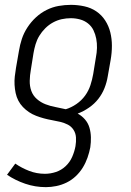

<svg xmlns="http://www.w3.org/2000/svg" viewBox="-20 -548 540 791"><path d="M169 223Q125 223 84 209Q43 195 9 172L43 126Q69 144 100 156Q131 168 165 168Q188 168 210.5 160.5Q233 153 250.5 136.5Q268 120 277.5 98Q287 76 291 54Q294 36 293 18.5Q292 1 283 -13Q274 -27 259.5 -34.5Q245 -42 228 -46Q211 -50 194 -53Q177 -56 160.5 -60.5Q144 -65 128.5 -71Q113 -77 99.5 -86Q86 -95 74.5 -107Q63 -119 55.5 -133.5Q48 -148 44.5 -164.5Q41 -181 40 -198.5Q39 -216 41 -233.5Q43 -251 46 -269L58 -338Q62 -363 70 -387.5Q78 -412 93 -435Q108 -458 128 -476.5Q148 -495 172 -507Q196 -519 221.5 -523.5Q247 -528 272 -528Q300 -528 327.5 -522Q355 -516 377 -501Q399 -486 413.5 -463.5Q428 -441 434.5 -414.5Q441 -388 441 -359.5Q441 -331 436 -302L424 -234Q420 -209 410.5 -185Q401 -161 385 -140.5Q369 -120 346.5 -104.5Q324 -89 300 -80Q317 -71 330 -56Q343 -41 348.5 -22Q354 -3 354.5 17.5Q355 38 352 59Q348 80 340.5 101.5Q333 123 321 142.5Q309 162 292 178Q275 194 254.5 204Q234 214 212 218.5Q190 223 169 223ZM251 -98Q274 -105 295 -119.5Q316 -134 330.5 -154Q345 -174 352.5 -197Q360 -220 364 -243L375 -311Q379 -331 379.5 -350.5Q380 -370 376.5 -388.5Q373 -407 365 -423.5Q357 -440 342.5 -451.5Q328 -463 309.5 -468Q291 -473 272 -473Q253 -473 234.5 -469Q216 -465 198.5 -455.5Q181 -446 166.5 -431.5Q152 -417 142 -400.5Q132 -384 126.5 -365.5Q121 -347 118 -329L107 -260Q103 -238 102.5 -215.5Q102 -193 109 -173.5Q116 -154 132 -140Q148 -126 167.5 -118.5Q187 -111 208.5 -107Q230 -103 251 -98Z"/></svg>

Font: Iosevka SS18 Light
Style: Italic
Weight: 300
Italic angle: -9°
Monospace: yes
Designer: Belleve Invis
Foundry: Belleve Invis
Version: Version 25.1.1; ttfautohint (v1.8.4)